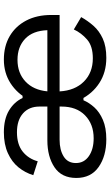

<svg xmlns="http://www.w3.org/2000/svg" viewBox="186 -728 556 968"><g transform="rotate(-90 464.0 -244.0)"><path d="M656.2 14Q583.8 14 529.9 -20.9Q476 -55.8 446.5 -115.5Q417 -175.2 417 -248.2Q417 -320.5 446.5 -377.9Q476 -435.2 528.2 -468.9Q580.5 -502.5 647.5 -502.5Q715.8 -502.5 766.1 -472.9Q816.5 -443.2 844.5 -389.6Q872.5 -336 872.5 -263.8V-221.5H487.2Q491.5 -144.5 536.6 -99.2Q581.8 -54 654 -54Q715.5 -54 748.8 -83Q782 -112 799.5 -149.8L861.8 -112.8Q843.5 -79.8 817.8 -50.6Q792 -21.5 753.2 -3.8Q714.5 14 656.2 14ZM250.8 -49.8Q321.8 -49.8 366.2 -93Q410.8 -136.2 410.8 -212.2V-221.5H243Q192.2 -221.5 159.1 -201Q126 -180.5 126 -139.2Q126 -98 160.9 -73.9Q195.8 -49.8 250.8 -49.8ZM245.8 14Q161 14 105.9 -24.8Q50.8 -63.5 50.8 -137.2Q50.8 -211.2 104.5 -247.2Q158.2 -283.2 240 -283.2H410.8V-322.8Q410.8 -375.5 376.4 -406Q342 -436.5 281.2 -436.5Q220.2 -436.5 184 -407.8Q147.8 -379 134.8 -331.8L64.8 -354.2Q77.2 -395.2 104.2 -428.6Q131.2 -462 175.6 -482.2Q220 -502.5 281.2 -502.5Q347.5 -502.5 390.6 -476.8Q433.8 -451 454 -408.2H476.8L454.8 -254.8L468.2 -101.2H442.5Q430.5 -72.8 406.8 -46.5Q383 -20.2 343.5 -3.1Q304 14 245.8 14ZM487.5 -283.2H795.8Q793.2 -356.5 752.6 -395.1Q712 -433.8 646.2 -433.8Q579.8 -433.8 536.9 -393.5Q494 -353.2 487.5 -283.2Z"/></g></svg>

Font: Space Grotesk Variable Light
Style: Regular
Weight: 300
Designer: Florian Karsten
Foundry: Florian Karsten
Version: Version 2.000